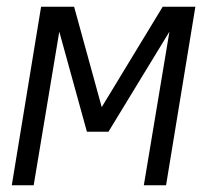

<svg xmlns="http://www.w3.org/2000/svg" viewBox="-20 -550 640 570"><path d="M15 0 102 -530H200L282 -232L463 -530H560L473 0H407L483 -456L302 -159H238L156 -456L80 0Z"/></svg>

Font: Iosevka Curly Light Extended
Style: Italic
Weight: 300
Width: 7
Italic angle: -9°
Monospace: yes
Designer: Belleve Invis
Foundry: Belleve Invis
Version: Version 11.1.0; ttfautohint (v1.8.3)